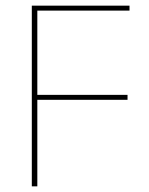

<svg xmlns="http://www.w3.org/2000/svg" viewBox="-20 -659 527 679"><path d="M112 0H92.5V-639H112ZM431 -306H102.5V-323.5H431ZM438 -621.5H98V-639H438Z"/></svg>

Font: Anek Devanagari Thin
Style: Regular
Weight: 250
Designer: Kailash Malviya (Devanagari) & Yesha Goshar (Latin)
Foundry: Ek Type
Version: Version 1.003